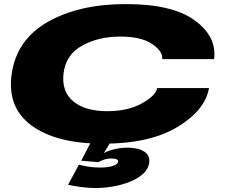

<svg xmlns="http://www.w3.org/2000/svg" viewBox="-20 -701 1114 942"><path d="M486 4Q257 4 135.2 -85Q13.5 -174 37.5 -339Q61.5 -506.5 215 -593.8Q368.5 -681 597.5 -681Q826 -681 935.2 -601.2Q1044.5 -521.5 1030.5 -411H776Q780 -448.5 726.8 -485Q673.5 -521.5 569.5 -521.5Q463.5 -521.5 383 -477.2Q302.5 -433 291.5 -339Q282 -250.5 340.5 -203Q399 -155.5 505 -155.5Q608 -155.5 676.5 -194Q745 -232.5 751 -269H1005.5Q986.5 -160 850.5 -78Q714.5 4 486 4ZM449 221.5Q416.5 221.5 382.5 217.2Q348.5 213 314 205.5L367 107Q386 112 412.2 116.5Q438.5 121 470.5 121Q509 121 533 113.2Q557 105.5 559.5 93Q562 76.5 525 76.5Q507.5 76.5 489.2 82.8Q471 89 462.5 94.5L378.5 87.5L424 0H520L489.5 50Q511 38 542.8 30.8Q574.5 23.5 606.5 23.5Q658.5 23.5 688.5 43.2Q718.5 63 711.5 101.5Q706 131 680.2 153.5Q654.5 176 616 191.2Q577.5 206.5 533.8 214Q490 221.5 449 221.5Z"/></svg>

Font: Anybody UltraExpanded ExtraBold
Style: Italic
Weight: 800
Width: 9
Italic angle: -10°
Designer: Tyler Finck
Foundry: Etcetera Type Company
Version: Version 1.010; ttfautohint (v1.8.3) -l 8 -r 50 -G 200 -x 14 